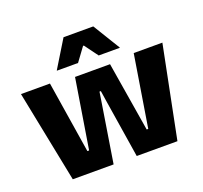

<svg xmlns="http://www.w3.org/2000/svg" viewBox="-120 -826 1022 965"><g transform="rotate(-20 391.5 -343.5)"><path d="M111.5 0 13.2 -491.4H168.2L228.9 -108.1H238.1L298 -479.5H485.2L546.1 -108.1H554.4L616.2 -491.4H769.5L671.2 0H453.5L404 -313.1L395.6 -368.2H388.3L379.7 -313.1L329.8 0ZM311.9 -686.8H470.9L559.5 -542.1V-540.2H446.7L393.6 -612.4H389.2L336.2 -540.2H223.3V-542.1Z"/></g></svg>

Font: Anek Latin Medium
Style: Regular
Weight: 500
Designer: Yesha Goshar
Foundry: Ek Type
Version: Version 1.003